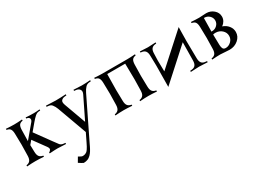

<svg xmlns="http://www.w3.org/2000/svg" viewBox="-34 -1196 2925 2169"><g transform="rotate(-30 1428.0 -111.5)"><path d="M244.1 -488.3V-473.6Q210.9 -468.8 197.5 -449.2Q184.1 -429.7 183.1 -388.2Q180.2 -294.4 180.2 -244.1V-243.2L320.8 -410.6Q331.1 -422.4 332.8 -435.1Q334.5 -447.8 329.1 -455.1Q319.8 -470.7 294.9 -473.1L291.5 -473.6V-488.3Q340.3 -483.4 397 -483.4Q427.7 -483.4 473.1 -488.3V-473.6L452.6 -472.2Q428.7 -470.7 404.3 -449.2Q379.9 -427.7 347.2 -388.7L275.4 -303.2L422.9 -100.1Q454.1 -57.1 467.8 -39.6Q483.9 -19.5 516.1 -16.6L537.1 -14.6V0Q455.6 -4.9 428.7 -4.9Q392.1 -4.9 324.2 0V-14.6Q337.4 -17.1 347.2 -33.2Q357.4 -49.3 336.9 -77.6L220.2 -237.8L180.7 -190.9Q181.2 -171.9 183.1 -100.1Q184.1 -59.6 199.7 -39.6Q215.3 -19.5 249 -14.6V0Q185.5 -4.9 139.2 -4.9Q92.8 -4.9 29.3 0V-14.6Q63 -19.5 78.6 -39.6Q94.2 -59.6 95.2 -100.1Q98.1 -193.8 98.1 -244.1Q98.1 -294.4 95.2 -388.2Q94.2 -429.7 80.8 -449.2Q67.4 -468.8 34.2 -473.6V-488.3Q97.7 -483.4 139.2 -483.4Q180.7 -483.4 244.1 -488.3Z M545.9 251 582 189.5Q617.2 212.4 633.3 212.4Q649.9 212.4 663.1 207.8Q676.3 203.1 686 196Q695.8 189 706.5 173.1Q717.3 157.2 724.9 143.1Q732.4 128.9 745.6 102.1L797.9 -5.4L658.7 -388.2Q645.5 -423.8 625.5 -448.7Q609.9 -468.8 577.6 -471.7L556.6 -473.6V-488.3Q638.2 -483.4 682.1 -483.4Q733.4 -483.4 814.9 -488.3V-473.6L793.9 -471.7Q761.7 -468.8 745.6 -448.7Q731.4 -430.7 747.1 -388.2L848.6 -108.9L984.9 -388.2Q1003.4 -425.8 984.4 -448.7Q968.8 -468.8 936.5 -471.7L915.5 -473.6V-488.3Q991.7 -483.4 1021.5 -483.4Q1069.3 -483.4 1133.3 -488.3V-473.6L1111.3 -471.7Q1082.5 -469.2 1063 -448.7Q1040 -424.8 1022.5 -388.2L783.7 102.1Q778.8 111.3 770.3 129.6Q761.7 147.9 757.1 157.5Q752.4 167 744.1 182.9Q735.8 198.7 730 207.5Q724.1 216.3 715.1 228.8Q706.1 241.2 698.2 248.3Q690.4 255.4 679.7 263.4Q668.9 271.5 658 275.6Q647 279.8 633.3 282.7Q619.6 285.6 604.5 285.6Q581.5 275.4 545.9 251Z M1291 -483.4H1613.3Q1654.8 -483.4 1718.3 -488.3V-473.6Q1685.1 -468.8 1671.6 -449.2Q1658.2 -429.7 1657.2 -388.2Q1654.3 -294.4 1654.3 -244.1Q1654.3 -193.8 1657.2 -100.1Q1658.2 -59.6 1673.8 -39.6Q1689.5 -19.5 1723.1 -14.6V0Q1659.7 -4.9 1613.3 -4.9Q1566.9 -4.9 1503.4 0V-14.6Q1537.1 -19.5 1552.7 -39.6Q1568.4 -59.6 1569.3 -100.1Q1572.3 -193.8 1572.3 -244.1Q1572.3 -357.9 1569.3 -451.7H1335Q1332 -357.9 1332 -244.1Q1332 -193.8 1335 -100.1Q1335.9 -59.6 1351.6 -39.6Q1367.2 -19.5 1400.9 -14.6V0Q1337.4 -4.9 1291 -4.9Q1244.6 -4.9 1181.2 0V-14.6Q1214.8 -19.5 1230.5 -39.6Q1246.1 -59.6 1247.1 -100.1Q1250 -193.8 1250 -244.1Q1250 -294.4 1247.1 -388.2Q1246.1 -429.7 1232.7 -449.2Q1219.2 -468.8 1186 -473.6V-488.3Q1249.5 -483.4 1291 -483.4Z M1908.7 -155.3 2299.3 -507.8Q2299.3 -491.7 2297.9 -432.6Q2296.4 -373.5 2296.4 -327.6Q2296.4 -227.1 2299.3 -100.1Q2299.8 -59.6 2315.7 -39.6Q2331.5 -19.5 2363.8 -16.6L2384.8 -14.6V0Q2303.2 -4.9 2274.9 -4.9Q2246.6 -4.9 2165 0V-14.6L2186 -16.6Q2218.3 -19.5 2234.1 -39.6Q2250 -59.6 2250.5 -100.1Q2253.4 -227.1 2253.4 -328.1V-336.4L1859.9 19.5Q1862.8 -195.3 1862.8 -258.8Q1862.8 -282.7 1859.9 -388.2Q1859.4 -428.7 1843.5 -448.7Q1827.6 -468.8 1795.4 -472.2L1781.7 -473.6V-488.3Q1856.4 -483.4 1884.3 -483.4Q1912.1 -483.4 1986.8 -488.3V-473.6L1973.1 -472.2Q1940.9 -468.8 1925 -448.7Q1909.2 -428.7 1908.7 -388.2Q1908.7 -375 1907.2 -343.8Q1905.8 -312.5 1905.8 -296.4Q1905.8 -250.5 1908.7 -155.3Z M2553.2 -483.4Q2567.4 -483.4 2598.1 -485.8Q2628.9 -488.3 2646 -488.3Q2701.2 -488.3 2741.9 -453.1Q2782.7 -418 2782.7 -366.2Q2782.7 -336.9 2768.1 -311.3Q2753.4 -285.6 2728.5 -268.6Q2774.4 -253.4 2803 -217.5Q2831.5 -181.6 2831.5 -137.7Q2831.5 -79.6 2784.4 -38.6Q2737.3 2.4 2670.4 2.4Q2644 2.4 2608.4 -1.2Q2572.8 -4.9 2553.2 -4.9Q2506.8 -4.9 2443.4 0V-14.6Q2477.1 -19.5 2492.7 -39.6Q2508.3 -59.6 2509.3 -100.1Q2512.2 -193.8 2512.2 -244.1Q2512.2 -294.4 2509.3 -388.2Q2508.3 -429.7 2494.9 -449.2Q2481.4 -468.8 2448.2 -473.6V-488.3Q2511.7 -483.4 2553.2 -483.4ZM2626.5 -244.1Q2609.4 -244.1 2594.2 -239.7Q2594.2 -189.5 2597.2 -100.1Q2598.1 -70.8 2607.7 -53.7Q2617.2 -36.6 2643.6 -36.6Q2681.2 -36.6 2712.4 -65.9Q2743.7 -95.2 2743.7 -137.7Q2743.7 -181.6 2709.2 -212.9Q2674.8 -244.1 2626.5 -244.1ZM2602.1 -454.1H2597.2Q2595.2 -410.2 2594.2 -278.3H2602.1Q2640.6 -278.3 2667.7 -304.2Q2694.8 -330.1 2694.8 -366.2Q2694.8 -402.3 2667.7 -428.2Q2640.6 -454.1 2602.1 -454.1Z"/></g></svg>

Font: Flanker
Style: Regular
Weight: 400
Designer: Flanker
Foundry: Flanker
Version: Version 2.027